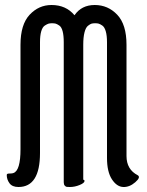

<svg xmlns="http://www.w3.org/2000/svg" viewBox="-20 -720 588 768"><path d="M531 -19Q544 -11 521 9Q498 29 473 28Q447 27 427.5 -3Q408 -33 408 -88V-551Q408 -578 403 -595Q398 -612 389 -618Q380 -624 374.5 -625.5Q369 -627 361 -627Q352 -627 346.5 -625.5Q341 -624 332 -617Q323 -610 318 -590.5Q313 -571 313 -541V-1Q318 -1 318 4Q318 12 298.5 20Q279 28 260 28Q251 28 247 27.5Q243 27 239 22.5Q235 18 235 9V-551Q235 -578 230.5 -595Q226 -612 217 -618Q208 -624 202.5 -625.5Q197 -627 188 -627Q180 -627 174.5 -625.5Q169 -624 159.5 -618Q150 -612 145 -595Q140 -578 140 -551V-108Q140 28 54 28Q29 28 18 13Q7 -2 7 -20Q7 -24 10.5 -25Q14 -26 21.5 -26Q29 -26 34 -28Q62 -38 62 -123V-541Q62 -622 98.5 -661Q135 -700 186 -700Q244 -700 278 -659Q306 -700 359 -700Q412 -700 449 -661Q486 -622 486 -541V-96Q486 -42 531 -19Z"/></svg>

Font: Grand Hotel
Style: Regular
Weight: 400
Designer: Brian J. Bonislawsky & Jim Lyles for Astigmatic (AOETI)
Foundry: Astigmatic (AOETI)
Version: Version 001.000